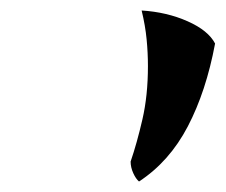

<svg xmlns="http://www.w3.org/2000/svg" viewBox="-20 -853 430 366"><path d="M245 -507Q239 -512 234 -523Q229 -534 229 -545Q241 -580 251.5 -625.5Q262 -671 262 -727Q262 -752 259.5 -778Q257 -804 250 -833Q298 -830 337.5 -812.5Q377 -795 390 -770Q373 -679 338 -612Q303 -545 245 -507Z"/></svg>

Font: Kaushan Script
Style: Regular
Weight: 400
Designer: Pablo Impallari
Foundry: Pablo Impallari
Version: Version 1.002